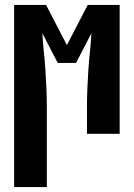

<svg xmlns="http://www.w3.org/2000/svg" viewBox="-20 -540 540 775"><path d="M37 215V-520H166L250 -358L334 -520H463V0H331V-104Q331 -142 332.5 -179.5Q334 -217 336.5 -255Q339 -293 343 -330.5Q347 -368 349 -406L287 -286H213L151 -406Q153 -368 157 -330.5Q161 -293 163.5 -255Q166 -217 167.5 -179.5Q169 -142 169 -104V215Z"/></svg>

Font: Iosevka Curly Slab Heavy
Style: Regular
Weight: 900
Monospace: yes
Designer: Belleve Invis
Foundry: Belleve Invis
Version: Version 22.1.2; ttfautohint (v1.8.4)